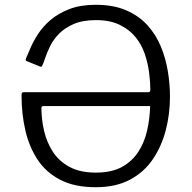

<svg xmlns="http://www.w3.org/2000/svg" viewBox="-20 -772 800 802"><path d="M608 -396Q608 -428 603 -467.5Q598 -507 585 -546Q572 -585 546.5 -616.5Q521 -648 480.5 -668Q440 -688 381 -688Q325 -688 287.5 -671.5Q250 -655 226.5 -631Q203 -607 189.5 -579.5Q176 -552 168.5 -529Q161 -506 155 -495Q154 -493 152 -493Q150 -493 145 -495L91 -517Q85 -519 89 -529Q96 -545 107.5 -572Q119 -599 139 -630Q159 -661 191 -688.5Q223 -716 269.5 -734Q316 -752 380 -752Q454 -752 507 -729Q560 -706 595.5 -667Q631 -628 651.5 -578.5Q672 -529 681 -475Q690 -421 690 -368Q690 -296 672.5 -228.5Q655 -161 618.5 -107Q582 -53 523 -21.5Q464 10 380 10Q292 10 232.5 -20.5Q173 -51 137.5 -104.5Q102 -158 86 -227Q70 -296 70 -373Q70 -380 71.5 -383.5Q73 -387 81 -387H599Q608 -387 608 -396ZM164 -329Q158 -329 155.5 -327.5Q153 -326 153 -321Q153 -274 164 -226Q175 -178 200.5 -138.5Q226 -99 270 -75Q314 -51 380 -51Q447 -51 490 -75Q533 -99 558.5 -139Q584 -179 595 -228.5Q606 -278 607 -329Z"/></svg>

Font: Libre Franklin Thin Light
Style: Regular
Weight: 300
Version: Version 3.000